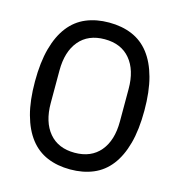

<svg xmlns="http://www.w3.org/2000/svg" viewBox="-107 -805 852 912"><g transform="rotate(15 319.0 -349.0)"><path d="M319 12Q256 12 206 -9Q156 -30 121.5 -74.5Q87 -119 68.5 -187Q50 -255 50 -349Q50 -443 68.5 -511Q87 -579 121.5 -623.5Q156 -668 206 -689Q256 -710 319 -710Q382 -710 432 -689Q482 -668 516.5 -623.5Q551 -579 569.5 -511Q588 -443 588 -349Q588 -255 569.5 -187Q551 -119 516.5 -74.5Q482 -30 432 -9Q382 12 319 12ZM319 -70Q400 -70 444.5 -123Q489 -176 489 -269V-429Q489 -522 444.5 -575Q400 -628 319 -628Q238 -628 193.5 -575Q149 -522 149 -429V-269Q149 -176 193.5 -123Q238 -70 319 -70Z"/></g></svg>

Font: IBM Plex Sans Condensed Text
Style: Regular
Weight: 450
Width: 3
Designer: Mike Abbink, Paul van der Laan, Pieter van Rosmalen
Foundry: Bold Monday
Version: Version 1.1